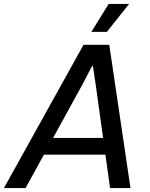

<svg xmlns="http://www.w3.org/2000/svg" viewBox="-52 -957 761 977"><path d="M-32 0 373 -729H504L612 0H508L435 -526L421 -620H416L368 -528L78 0ZM160 -170 202 -255H486L495 -170ZM413 -795 501 -937H605L492 -795Z"/></svg>

Font: Mona Sans ExtraLight Medium
Style: Italic
Weight: 500
Italic angle: -11.6951°
Version: Version 2.000